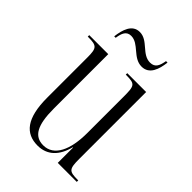

<svg xmlns="http://www.w3.org/2000/svg" viewBox="-214 -811 914 914"><g transform="rotate(45 243.0 -353.5)"><path d="M297 -606C349 -606 365 -657 371 -707H361C355 -674 347 -648 312 -648C256 -648 232 -717 175 -717C124 -717 109 -664 103 -616H113C118 -651 128 -675 159 -675C212 -675 238 -606 297 -606ZM213 10C277 10 319 -31 337 -103H339V0H467V-10H464C405 -10 398 -17 398 -87V-536H271V-526H273C335 -526 338 -518 338 -442V-200C338 -87 303 -10 231 -10C170 -10 143 -58 143 -169V-536H15V-526H18C76 -526 84 -518 84 -454V-184C84 -45 131 10 213 10Z"/></g></svg>

Font: Noto Serif Display ExtraCondensed Light
Style: Regular
Weight: 300
Width: 2
Designer: Monotype Design Team
Foundry: Monotype Imaging Inc.
Version: Version 2.009